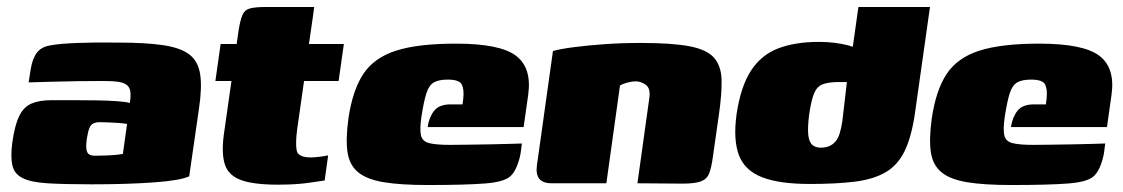

<svg xmlns="http://www.w3.org/2000/svg" viewBox="-20 -525 3216 550"><path d="M241 3Q163 3 115.5 0Q68 -3 44.5 -15Q21 -27 15.5 -51Q10 -75 15 -115Q22 -166 35 -192.5Q48 -219 70.5 -228.5Q93 -238 128 -238Q154 -238 188.5 -238Q223 -238 257 -237.5Q291 -237 317 -235Q343 -233 352 -230Q355 -250 353.5 -262Q352 -274 344 -281Q336 -288 319.5 -290.5Q303 -293 276 -293Q241 -293 205 -292.5Q169 -292 133.5 -291Q98 -290 62 -289L68 -327Q73 -358 86 -374.5Q99 -391 124 -395Q150 -400 202.5 -402Q255 -404 318 -403Q398 -403 448 -395.5Q498 -388 523 -368.5Q548 -349 553.5 -311.5Q559 -274 550 -214L522 -20Q497 -8 421 -2.5Q345 3 241 3ZM252 -79Q271 -79 293.5 -80Q316 -81 332 -84L344 -170Q333 -172 316.5 -173Q300 -174 285.5 -174.5Q271 -175 265 -175Q255 -175 247.5 -171.5Q240 -168 236 -158Q232 -148 229 -129Q226 -109 227.5 -98Q229 -87 235 -83Q241 -79 252 -79Z M776 4Q707 4 671 -9Q635 -22 624.5 -53Q614 -84 621 -138L643 -293H597L612 -399H658L663 -435Q668 -467 674.5 -482Q681 -497 696.5 -501Q712 -505 744 -505H880Q879 -499 878.5 -493.5Q878 -488 877 -482L865 -399H965L950 -293H851L831 -153Q826 -113 830 -93.5Q834 -74 871 -74Q879 -74 896 -76Q913 -78 920 -80L910 -8Q902 -7 865.5 -1.5Q829 4 776 4Z M1206 5Q1128 5 1079.5 -3Q1031 -11 1006 -31.5Q981 -52 975.5 -89Q970 -126 978 -185Q990 -267 1021 -313.5Q1052 -360 1115 -380Q1178 -400 1286 -400Q1413 -400 1458.5 -365Q1504 -330 1493 -253L1480 -161H1205Q1209 -189 1223.5 -207.5Q1238 -226 1271 -226H1305L1307 -242Q1310 -268 1303 -282.5Q1296 -297 1263 -297Q1237 -297 1223 -289Q1209 -281 1201.5 -258Q1194 -235 1187 -189Q1182 -154 1186 -137Q1190 -120 1209.5 -115Q1229 -110 1269 -110Q1285 -110 1317 -110.5Q1349 -111 1384 -111.5Q1419 -112 1445 -113Q1471 -114 1475 -114L1472 -91Q1470 -74 1462.5 -53.5Q1455 -33 1444 -22Q1427 -4 1370.5 0.5Q1314 5 1206 5Z M1560 0Q1511 0 1518 -51L1564 -379Q1586 -385 1624.5 -390Q1663 -395 1712.5 -398.5Q1762 -402 1815 -402Q1905 -402 1955 -392.5Q2005 -383 2025.5 -359.5Q2046 -336 2047 -296Q2048 -256 2039 -194L2022 -75Q2018 -45 2011.5 -28.5Q2005 -12 1988 -5.5Q1971 1 1935 1L1806 0L1840 -244Q1844 -272 1830 -282Q1816 -292 1801 -292Q1791 -292 1777.5 -288.5Q1764 -285 1756 -280L1717 0Z M2300 2Q2212 2 2162.5 -17.5Q2113 -37 2096.5 -81Q2080 -125 2090 -198Q2102 -278 2131.5 -323Q2161 -368 2209.5 -386.5Q2258 -405 2326 -405Q2348 -405 2369.5 -402.5Q2391 -400 2410 -395Q2429 -390 2443.5 -383Q2458 -376 2466 -367L2417 -349L2439 -505H2644L2601 -201Q2591 -132 2571 -91.5Q2551 -51 2516 -31Q2481 -11 2428 -4.5Q2375 2 2300 2ZM2331 -102Q2345 -102 2355.5 -106.5Q2366 -111 2373.5 -120Q2381 -129 2385.5 -143.5Q2390 -158 2393 -178L2406 -290Q2404 -290 2401 -290Q2398 -290 2394 -290Q2390 -290 2384 -290Q2353 -290 2336.5 -283.5Q2320 -277 2312 -257.5Q2304 -238 2298 -198Q2293 -158 2295.5 -137.5Q2298 -117 2307.5 -109.5Q2317 -102 2331 -102Z M2877 5Q2799 5 2750.5 -3Q2702 -11 2677 -31.5Q2652 -52 2646.5 -89Q2641 -126 2649 -185Q2661 -267 2692 -313.5Q2723 -360 2786 -380Q2849 -400 2957 -400Q3084 -400 3129.5 -365Q3175 -330 3164 -253L3151 -161H2876Q2880 -189 2894.5 -207.5Q2909 -226 2942 -226H2976L2978 -242Q2981 -268 2974 -282.5Q2967 -297 2934 -297Q2908 -297 2894 -289Q2880 -281 2872.5 -258Q2865 -235 2858 -189Q2853 -154 2857 -137Q2861 -120 2880.5 -115Q2900 -110 2940 -110Q2956 -110 2988 -110.5Q3020 -111 3055 -111.5Q3090 -112 3116 -113Q3142 -114 3146 -114L3143 -91Q3141 -74 3133.5 -53.5Q3126 -33 3115 -22Q3098 -4 3041.5 0.5Q2985 5 2877 5Z"/></svg>

Font: Genos Thin Black
Style: Italic
Weight: 900
Italic angle: -8°
Version: Version 1.010